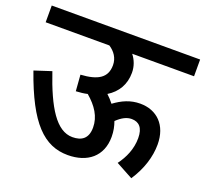

<svg xmlns="http://www.w3.org/2000/svg" viewBox="-110 -753 947 884"><g transform="rotate(20 363.5 -311.0)"><path d="M0 -622V-540H312C340 -522 359 -495 359 -460C359 -398 316 -373 233 -368L239 -289C259 -290 278 -292 295 -296C342 -256 371 -212 371 -159C371 -105 341 -85 296 -85C217 -85 160 -180 106 -339L23 -312C104 -81 188 0 304 0C400 0 466 -52 466 -148C466 -175 461 -199 453 -221C478 -245 501 -257 525 -257C560 -257 583 -236 583 -184C583 -131 562 -84 533 -45L616 0C657 -62 677 -127 677 -187C677 -282 620 -337 538 -337C490 -337 451 -319 413 -291C403 -304 392 -316 380 -327C427 -356 453 -400 453 -457C453 -489 442 -517 424 -540H727V-622Z"/></g></svg>

Font: Noto Sans SemiCondensed Medium
Style: Regular
Weight: 500
Width: 4
Designer: Monotype Design Team
Foundry: Monotype Imaging Inc.
Version: Version 2.013